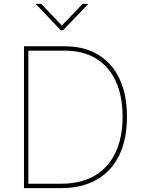

<svg xmlns="http://www.w3.org/2000/svg" viewBox="-20 -965 733 985"><path d="M293.5 0H114.7V-22.5H293.5Q394.5 -22.5 465.1 -63.5Q535.6 -104.5 572.3 -181.6Q608.9 -258.8 608.9 -366.2Q608.9 -472.7 574 -548.3Q539.1 -624 472.9 -664.6Q406.7 -705.1 312 -705.1H114.7V-727.5H312Q412.6 -727.5 483.9 -684.3Q555.2 -641.1 593.3 -560.3Q631.3 -479.5 631.3 -366.2Q631.3 -250.5 591.6 -168.5Q551.8 -86.4 476.1 -43.2Q400.4 0 293.5 0ZM125.5 -727.5V0H103V-727.5ZM191.4 -945.3 297.4 -834 403.8 -945.3H431.6V-943.4L303.2 -809.6H292L164.6 -943.4V-945.3Z"/></svg>

Font: Inter 20pt Thin
Style: Regular
Weight: 250
Version: Version 4.001;git-66647c0bb